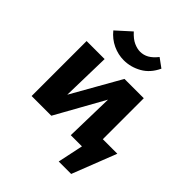

<svg xmlns="http://www.w3.org/2000/svg" viewBox="-219 -772 1047 1047"><g transform="rotate(45 304.5 -248.0)"><path d="M462 6V-108H609L545 6ZM413 148 467 -108H609L509 148ZM358 0 368 -424H497V0ZM56 0V-424H195L185 0ZM145 0V-66L348 -424H406V-355L208 0ZM273 -493Q230 -493 189 -512Q148 -531 118 -568L201 -643Q229 -612 255 -600.5Q281 -589 303 -589Q330 -589 353 -602Q376 -615 399 -644L451 -606Q424 -548 375.5 -520.5Q327 -493 273 -493Z"/></g></svg>

Font: Ysabeau Office ExtraBold
Style: Regular
Weight: 800
Designer: Christian Thalmann (Catharsis Fonts)
Version: Version 2.001;gftools[0.9.30]; featfreeze: tnum,lnum,ss02